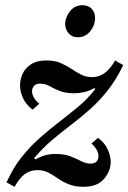

<svg xmlns="http://www.w3.org/2000/svg" viewBox="-20 -707 493 737"><path d="M36 10 5 -7Q31 -64 63.5 -104.5Q96 -145 131.5 -176.5Q167 -208 204 -236.5Q241 -265 277.5 -295Q314 -325 346 -365L342 -369Q323 -358 303.5 -353.5Q284 -349 265 -349Q230 -349 207.5 -358.5Q185 -368 169 -377Q153 -386 134 -386Q118 -386 110.5 -377Q103 -368 103 -357Q103 -344 111 -331Q119 -318 131 -309L105 -286Q79 -306 68 -331Q57 -356 57 -378Q57 -403 67 -424.5Q77 -446 99.5 -460.5Q122 -475 158 -475Q190 -475 213 -465Q236 -455 254.5 -442.5Q273 -430 291.5 -420.5Q310 -411 334 -411Q360 -411 381.5 -426.5Q403 -442 422 -475L453 -457Q426 -401 393.5 -360Q361 -319 325.5 -287.5Q290 -256 252.5 -227.5Q215 -199 179.5 -169Q144 -139 111 -100L116 -95Q135 -106 153.5 -111Q172 -116 193 -116Q227 -116 250 -107Q273 -98 291.5 -88.5Q310 -79 327 -79Q344 -79 351 -87.5Q358 -96 358 -107Q358 -120 350.5 -133Q343 -146 331 -156L356 -178Q382 -159 393.5 -133.5Q405 -108 405 -86Q405 -51 379.5 -20.5Q354 10 300 10Q268 10 244.5 0.5Q221 -9 203 -21.5Q185 -34 166.5 -44Q148 -54 124 -54Q96 -54 75.5 -39Q55 -24 36 10ZM279 -564Q256 -564 243 -579.5Q230 -595 230 -617Q232 -644 250 -665.5Q268 -687 297 -687Q320 -687 333 -672Q346 -657 345 -635Q344 -608 325.5 -586Q307 -564 279 -564Z"/></svg>

Font: Brygada 1918 Medium
Style: Italic
Weight: 500
Italic angle: -8°
Designer: Mateusz Machalski | Borys Kosmynka | Przemek Hoffer
Foundry: NIEPODLEGLA 2018
Version: Version 3.006